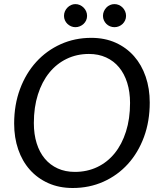

<svg xmlns="http://www.w3.org/2000/svg" viewBox="-20 -909 786 936"><path d="M49 0ZM710 -409Q710 -317.5 681.8 -241Q653.5 -164.5 603.2 -109.2Q553 -54 484.2 -23.2Q415.5 7.5 334.5 7.5Q268.5 7.5 215.8 -16Q163 -39.5 125.8 -81.2Q88.5 -123 68.8 -180.5Q49 -238 49 -306.5Q49 -398 77.5 -474.8Q106 -551.5 156.5 -607Q207 -662.5 275.8 -693.5Q344.5 -724.5 425 -724.5Q491 -724.5 543.8 -700.8Q596.5 -677 633.5 -635Q670.5 -593 690.2 -535.2Q710 -477.5 710 -409ZM614 -407Q614 -461.5 600 -505.8Q586 -550 560.2 -581Q534.5 -612 497.2 -629Q460 -646 413.5 -646Q354.5 -646 305.2 -622.2Q256 -598.5 220.2 -554.5Q184.5 -510.5 164.8 -448.2Q145 -386 145 -309Q145 -254.5 158.8 -210.5Q172.5 -166.5 198.5 -135.5Q224.5 -104.5 261.5 -87.8Q298.5 -71 345 -71Q404.5 -71 454 -94.5Q503.5 -118 539 -161.8Q574.5 -205.5 594.2 -267.8Q614 -330 614 -407ZM404.5 -831.5Q404.5 -820 400 -810Q395.5 -800 387.5 -792.5Q379.5 -785 369.2 -780.8Q359 -776.5 347.5 -776.5Q336.5 -776.5 326.5 -780.8Q316.5 -785 308.8 -792.5Q301 -800 296.5 -810Q292 -820 292 -831.5Q292 -843.5 296.5 -853.8Q301 -864 308.8 -872Q316.5 -880 326.5 -884.5Q336.5 -889 347.5 -889Q359 -889 369.2 -884.5Q379.5 -880 387.5 -872Q395.5 -864 400 -853.8Q404.5 -843.5 404.5 -831.5ZM594.5 -831.5Q594.5 -820 590 -810Q585.5 -800 577.8 -792.5Q570 -785 559.8 -780.8Q549.5 -776.5 538 -776.5Q526.5 -776.5 516.2 -780.8Q506 -785 498.5 -792.5Q491 -800 486.5 -810Q482 -820 482 -831.5Q482 -843.5 486.5 -853.8Q491 -864 498.5 -872Q506 -880 516.2 -884.5Q526.5 -889 538 -889Q549.5 -889 559.8 -884.5Q570 -880 577.8 -872Q585.5 -864 590 -853.8Q594.5 -843.5 594.5 -831.5Z"/></svg>

Font: Lato
Style: Italic
Weight: 400
Italic angle: -7°
Designer: Lukasz Dziedzic
Foundry: tyPoland Lukasz Dziedzic
Version: Version 2.007; 2014-02-27